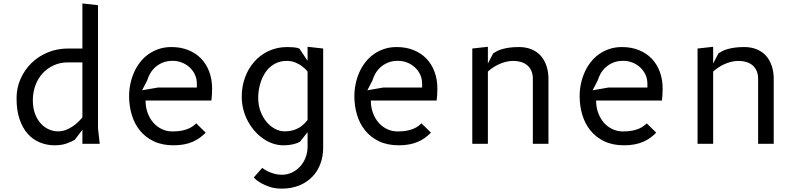

<svg xmlns="http://www.w3.org/2000/svg" viewBox="-20 -830 4590 1108"><path d="M373 -470Q327 -470 289.5 -452.8Q252 -435.5 225.2 -406Q198.5 -376.5 184 -336.5Q169.5 -296.5 169.5 -251Q169.5 -206.5 182.2 -173Q195 -139.5 215.8 -117Q236.5 -94.5 262.5 -83.2Q288.5 -72 315 -72Q338.5 -72 359.5 -80Q380.5 -88 398.5 -100Q416.5 -112 431 -126.2Q445.5 -140.5 455.5 -153V-470ZM455.5 0V-81L412.5 -24.5Q394.5 -12.5 364.5 -2Q334.5 8.5 295.5 8.5Q250.5 8.5 210.5 -7.8Q170.5 -24 140.5 -57.2Q110.5 -90.5 93 -141.8Q75.5 -193 75.5 -263Q75.5 -323 98.8 -375.2Q122 -427.5 162 -466.5Q202 -505.5 256.2 -527.8Q310.5 -550 372.5 -550H455.5V-810L545.5 -800V-90L555.5 0Z M1167 -64.5Q1151.5 -48.5 1133 -35Q1114.5 -21.5 1092 -11.8Q1069.5 -2 1042.2 3.2Q1015 8.5 981.5 8.5Q915 8.5 866.5 -15Q818 -38.5 786.5 -78Q755 -117.5 740 -168.5Q725 -219.5 725 -275Q725 -310.5 732.2 -345.2Q739.5 -380 753.2 -411.5Q767 -443 787.8 -470Q808.5 -497 835.8 -516.5Q863 -536 896.2 -547.2Q929.5 -558.5 969 -558.5Q1023 -558.5 1066.5 -541Q1110 -523.5 1140.5 -492Q1171 -460.5 1187.5 -416.2Q1204 -372 1204 -319Q1204 -303.5 1203 -285Q1202 -266.5 1200 -250H820Q820 -211.5 832 -178.8Q844 -146 864.8 -122.2Q885.5 -98.5 913.8 -85Q942 -71.5 975 -71.5Q1007 -71.5 1029.8 -76.2Q1052.5 -81 1068.2 -88Q1084 -95 1094.5 -103Q1105 -111 1112.5 -118ZM1116 -325V-347Q1116 -375.5 1104.8 -399.5Q1093.5 -423.5 1074.2 -441.2Q1055 -459 1029.8 -469Q1004.5 -479 976.5 -479Q943 -479 917.8 -468.2Q892.5 -457.5 874.5 -440.8Q856.5 -424 845.5 -404Q834.5 -384 829.5 -366L800 -309L892.5 -325Z M1755 -67.5 1711.5 -12.5Q1707 -9.5 1698.8 -6Q1690.5 -2.5 1678.5 0.8Q1666.5 4 1650.5 6.2Q1634.5 8.5 1615 8.5Q1584.5 8.5 1555 -1.5Q1525.5 -11.5 1498.8 -30Q1472 -48.5 1449.5 -74.2Q1427 -100 1410.2 -131.2Q1393.5 -162.5 1384.2 -198.2Q1375 -234 1375 -272.5Q1375 -331 1394 -383Q1413 -435 1447.5 -474Q1482 -513 1530.5 -535.8Q1579 -558.5 1638 -558.5Q1656.5 -558.5 1674.2 -557Q1692 -555.5 1707.5 -550L1755 -479V-560L1845 -550V23Q1845 72 1829 115Q1813 158 1782.5 189.8Q1752 221.5 1707.5 240Q1663 258.5 1606 258.5Q1566.5 258.5 1536.8 248.5Q1507 238.5 1486 226.5Q1474 219.5 1463.5 211.5Q1453 203.5 1444.5 194L1493.5 139Q1500.5 144.5 1508.8 149.5Q1517 154.5 1526 159Q1541.5 166.5 1562 172.5Q1582.5 178.5 1606.5 178.5Q1637.5 178.5 1664.5 165.8Q1691.5 153 1711.8 131Q1732 109 1743.5 79.2Q1755 49.5 1755 15.5ZM1755 -417Q1742 -433.5 1723.5 -447.5Q1708 -459 1686 -468.8Q1664 -478.5 1635.5 -478.5Q1605.5 -478.5 1581.5 -469Q1557.5 -459.5 1539.2 -443.5Q1521 -427.5 1507.8 -406.2Q1494.5 -385 1486.2 -361.2Q1478 -337.5 1474 -313.2Q1470 -289 1470 -266.5Q1470 -224 1483.2 -188.2Q1496.5 -152.5 1518 -126.8Q1539.5 -101 1567 -86.5Q1594.5 -72 1623 -72Q1648.5 -72 1668.5 -77.5Q1688.5 -83 1704.5 -92.2Q1720.5 -101.5 1732.8 -113.2Q1745 -125 1755 -137.5Z M2467 -64.5Q2451.5 -48.5 2433 -35Q2414.5 -21.5 2392 -11.8Q2369.5 -2 2342.2 3.2Q2315 8.5 2281.5 8.5Q2215 8.5 2166.5 -15Q2118 -38.5 2086.5 -78Q2055 -117.5 2040 -168.5Q2025 -219.5 2025 -275Q2025 -310.5 2032.2 -345.2Q2039.5 -380 2053.2 -411.5Q2067 -443 2087.8 -470Q2108.5 -497 2135.8 -516.5Q2163 -536 2196.2 -547.2Q2229.5 -558.5 2269 -558.5Q2323 -558.5 2366.5 -541Q2410 -523.5 2440.5 -492Q2471 -460.5 2487.5 -416.2Q2504 -372 2504 -319Q2504 -303.5 2503 -285Q2502 -266.5 2500 -250H2120Q2120 -211.5 2132 -178.8Q2144 -146 2164.8 -122.2Q2185.5 -98.5 2213.8 -85Q2242 -71.5 2275 -71.5Q2307 -71.5 2329.8 -76.2Q2352.5 -81 2368.2 -88Q2384 -95 2394.5 -103Q2405 -111 2412.5 -118ZM2416 -325V-347Q2416 -375.5 2404.8 -399.5Q2393.5 -423.5 2374.2 -441.2Q2355 -459 2329.8 -469Q2304.5 -479 2276.5 -479Q2243 -479 2217.8 -468.2Q2192.5 -457.5 2174.5 -440.8Q2156.5 -424 2145.5 -404Q2134.5 -384 2129.5 -366L2100 -309L2192.5 -325Z M2795.5 0H2705.5V-550L2795.5 -560V-463.5L2826 -522Q2835 -528 2847.2 -534.5Q2859.5 -541 2877 -546.2Q2894.5 -551.5 2918.5 -555Q2942.5 -558.5 2975 -558.5Q3014.5 -558.5 3046.2 -545.8Q3078 -533 3099.8 -509Q3121.5 -485 3133.2 -451Q3145 -417 3145 -375V0H3055V-375Q3055 -402 3046.2 -421.5Q3037.5 -441 3022 -453.8Q3006.5 -466.5 2986 -472.5Q2965.5 -478.5 2942.5 -478.5Q2918.5 -478.5 2896.2 -472.5Q2874 -466.5 2855 -457.2Q2836 -448 2820.8 -437.2Q2805.5 -426.5 2795.5 -417Z M3767 -64.5Q3751.5 -48.5 3733 -35Q3714.5 -21.5 3692 -11.8Q3669.5 -2 3642.2 3.2Q3615 8.5 3581.5 8.5Q3515 8.5 3466.5 -15Q3418 -38.5 3386.5 -78Q3355 -117.5 3340 -168.5Q3325 -219.5 3325 -275Q3325 -310.5 3332.2 -345.2Q3339.5 -380 3353.2 -411.5Q3367 -443 3387.8 -470Q3408.5 -497 3435.8 -516.5Q3463 -536 3496.2 -547.2Q3529.5 -558.5 3569 -558.5Q3623 -558.5 3666.5 -541Q3710 -523.5 3740.5 -492Q3771 -460.5 3787.5 -416.2Q3804 -372 3804 -319Q3804 -303.5 3803 -285Q3802 -266.5 3800 -250H3420Q3420 -211.5 3432 -178.8Q3444 -146 3464.8 -122.2Q3485.5 -98.5 3513.8 -85Q3542 -71.5 3575 -71.5Q3607 -71.5 3629.8 -76.2Q3652.5 -81 3668.2 -88Q3684 -95 3694.5 -103Q3705 -111 3712.5 -118ZM3716 -325V-347Q3716 -375.5 3704.8 -399.5Q3693.5 -423.5 3674.2 -441.2Q3655 -459 3629.8 -469Q3604.5 -479 3576.5 -479Q3543 -479 3517.8 -468.2Q3492.5 -457.5 3474.5 -440.8Q3456.5 -424 3445.5 -404Q3434.5 -384 3429.5 -366L3400 -309L3492.5 -325Z M4095.5 0H4005.5V-550L4095.5 -560V-463.5L4126 -522Q4135 -528 4147.2 -534.5Q4159.5 -541 4177 -546.2Q4194.5 -551.5 4218.5 -555Q4242.5 -558.5 4275 -558.5Q4314.5 -558.5 4346.2 -545.8Q4378 -533 4399.8 -509Q4421.5 -485 4433.2 -451Q4445 -417 4445 -375V0H4355V-375Q4355 -402 4346.2 -421.5Q4337.5 -441 4322 -453.8Q4306.5 -466.5 4286 -472.5Q4265.5 -478.5 4242.5 -478.5Q4218.5 -478.5 4196.2 -472.5Q4174 -466.5 4155 -457.2Q4136 -448 4120.8 -437.2Q4105.5 -426.5 4095.5 -417Z"/></svg>

Font: B612 Mono
Style: Regular
Weight: 400
Version: Version 1.005